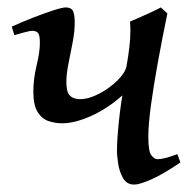

<svg xmlns="http://www.w3.org/2000/svg" viewBox="-20 -477 522 517"><path d="M294.9 -69.8Q294.9 -92.3 297.4 -121.1Q299.8 -149.9 303.2 -177Q306.6 -204.1 309.6 -220.2Q269 -184.1 225.1 -164.6Q181.2 -145 147 -145Q129.9 -145 111.8 -150.6Q93.8 -156.2 81.8 -174.6Q69.8 -192.9 69.8 -230.5Q69.8 -264.6 78.6 -301Q87.4 -337.4 87.4 -361.3Q87.4 -383.8 81.8 -388.9Q76.2 -394 67.4 -394Q60.1 -394 43.7 -389.4Q27.3 -384.8 18.6 -382.3L11.7 -405.3Q39.6 -418 69.6 -429.7Q99.6 -441.4 123.8 -449.2Q147.9 -457 157.2 -457Q171.4 -457 176.3 -447.8Q181.2 -438.5 181.2 -416Q181.2 -391.6 175.5 -362.3Q169.9 -333 164.3 -305.2Q158.7 -277.3 158.7 -256.8Q158.7 -229 168.2 -219.5Q177.7 -210 195.3 -210Q219.2 -210 247.3 -224.9Q275.4 -239.7 296.4 -260.5Q317.4 -281.2 320.8 -299.3Q325.7 -327.1 328.4 -350.6Q331.1 -374 331.1 -394Q331.1 -406.7 330.1 -418.9Q339.8 -422.9 356.4 -430.2Q373 -437.5 389.2 -445.1Q405.3 -452.6 413.1 -457L430.7 -440.9Q416.5 -372.1 404.8 -307.6Q393.1 -243.2 386.2 -191.7Q379.4 -140.1 379.4 -108.9Q379.4 -68.8 387.7 -58.6Q396 -48.3 403.8 -48.3Q412.1 -48.3 425.3 -51.5Q438.5 -54.7 457.5 -62L465.8 -39.6Q419.9 -8.3 387.9 5.9Q356 20 341.3 20Q320.8 20 310.8 1.7Q300.8 -16.6 297.9 -38.3Q294.9 -60.1 294.9 -69.8Z"/></svg>

Font: Gentium Book Plus
Style: Italic
Weight: 400
Italic angle: -8°
Designer: Victor Gaultney, Annie Olsen, Iska Routamaa, Becca Hirsbrunner
Foundry: SIL International
Version: Version 6.101